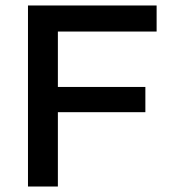

<svg xmlns="http://www.w3.org/2000/svg" viewBox="-20 -680 618 700"><path d="M82 0V-660H191V0ZM129 -271V-363H510V-271ZM129 -565V-660H551V-565Z"/></svg>

Font: Bricolage Grotesque 96pt ExtraBold Medium
Style: Regular
Weight: 500
Version: Version 1.001;gftools[0.9.33.dev8+g029e19f]